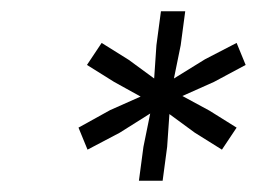

<svg xmlns="http://www.w3.org/2000/svg" viewBox="-20 -720 455 340"><path d="M226 -400 234 -460 246 -519 192 -485 135 -455 119 -494 175 -525 229 -549 182 -575 134 -605 160 -644 208 -614 253 -581 257 -640 265 -700H308L300 -640L288 -581L343 -615L399 -644L415 -605L359 -575L303 -550L351 -524L399 -494L373 -455L325 -485L280 -518L276 -460L268 -400Z"/></svg>

Font: Fivo Sans Modern
Style: Italic
Weight: 400
Designer: Alexander Slobzheninov
Foundry: Alexander Slobzheninov
Version: 1.0